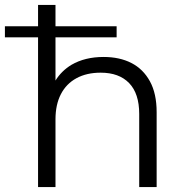

<svg xmlns="http://www.w3.org/2000/svg" viewBox="-53 -762 743 782"><path d="M369 -530Q434 -530 482 -505.5Q530 -481 557.5 -431Q585 -381 585 -305V0H514V-298Q514 -381 473 -423.5Q432 -466 357 -466Q300 -466 258.5 -443.5Q217 -421 195 -378.5Q173 -336 173 -276V0H102V-610H-33V-655H102V-742H173V-655H422V-610H173V-434Q197 -473 238 -498Q293 -530 369 -530Z"/></svg>

Font: Modern
Style: Small
Weight: 400
Designer: Julieta Ulanovsky
Foundry: Julieta Ulanovsky
Version: Version 8.000